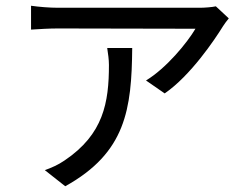

<svg xmlns="http://www.w3.org/2000/svg" viewBox="-20 -569 852 668"><path d="M88 -466C119 -468 152 -470 182 -470L660 -469C631 -420 559 -332 488 -289L553 -244C643 -306 727 -431 756 -478C761 -486 770 -498 776 -505L731 -547C718 -544 691 -542 676 -542H182C152 -542 116 -545 88 -549ZM136 23 207 79C418 -38 438 -189 440 -402H353C356 -382 359 -362 359 -343C359 -212 340 -102 205 -11C182 5 158 15 136 23Z"/></svg>

Font: GenEiGothic-pro-Regular
Style: Regular
Weight: 400
Designer: Ryoko NISHIZUKA (kana & ideographs); Paul D. Hunt (Latin, Greek & Cyrillic); Wenlong ZHANG (bopomofo); Sandoll Communica
Foundry: Adobe Systems Incorporated; o_tamon
Version: Version 1.000.140830